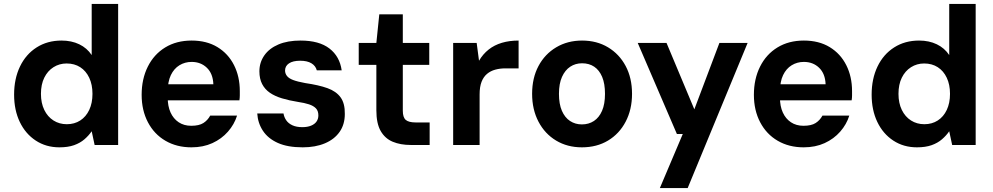

<svg xmlns="http://www.w3.org/2000/svg" viewBox="-20 -740 5068 980"><path d="M283 12Q215 12 162.5 -22.5Q110 -57 81 -117.5Q52 -178 52 -257Q52 -338 82 -400.5Q112 -463 167 -498Q222 -533 294 -533Q345 -533 384.5 -514Q424 -495 448 -459V-720H583V0H463L448 -70Q433 -48 411 -29Q389 -10 358 1Q327 12 283 12ZM321 -106Q360 -106 389.5 -125Q419 -144 435.5 -179Q452 -214 452 -261Q452 -308 435.5 -343Q419 -378 389.5 -397Q360 -416 320 -416Q283 -416 253 -397Q223 -378 206 -343.5Q189 -309 189 -261Q189 -214 206 -179Q223 -144 253 -125Q283 -106 321 -106Z M957 12Q882 12 824.5 -21.5Q767 -55 735 -116Q703 -177 703 -256Q703 -337 734.5 -400Q766 -463 823.5 -498Q881 -533 958 -533Q1035 -533 1090 -499.5Q1145 -466 1174.5 -407.5Q1204 -349 1204 -275Q1204 -265 1204 -253Q1204 -241 1202 -228H799V-310H1069Q1067 -364 1036 -394Q1005 -424 958 -424Q924 -424 896 -407Q868 -390 852 -356.5Q836 -323 836 -271V-242Q836 -198 850.5 -166Q865 -134 892 -116Q919 -98 956 -98Q996 -98 1018 -112Q1040 -126 1053 -150H1190Q1176 -105 1143.5 -68Q1111 -31 1064 -9.5Q1017 12 957 12Z M1525 12Q1448 12 1398 -10.5Q1348 -33 1322 -72.5Q1296 -112 1293 -161H1427Q1430 -142 1441 -126Q1452 -110 1472.5 -100.5Q1493 -91 1523 -91Q1549 -91 1567.5 -98.5Q1586 -106 1595.5 -119.5Q1605 -133 1605 -151Q1605 -174 1592.5 -187Q1580 -200 1557 -207.5Q1534 -215 1500 -220Q1456 -227 1419.5 -238Q1383 -249 1357.5 -266.5Q1332 -284 1318 -311Q1304 -338 1304 -376Q1304 -421 1329 -457Q1354 -493 1401 -513Q1448 -533 1514 -533Q1609 -533 1661.5 -492.5Q1714 -452 1724 -381H1597Q1591 -404 1569.5 -417Q1548 -430 1512 -430Q1475 -430 1455 -416.5Q1435 -403 1435 -380Q1435 -365 1444.5 -352.5Q1454 -340 1476.5 -331.5Q1499 -323 1538 -316Q1607 -306 1651.5 -290Q1696 -274 1718.5 -243Q1741 -212 1740 -158Q1740 -105 1713.5 -67Q1687 -29 1638.5 -8.5Q1590 12 1525 12Z M2077 0Q2024 0 1984.5 -16.5Q1945 -33 1923 -71.5Q1901 -110 1901 -177V-409H1811V-521H1901L1916 -667H2036V-521H2171V-409H2036V-175Q2036 -141 2051 -128Q2066 -115 2102 -115H2173V0Z M2293 0V-521H2413L2425 -430Q2445 -464 2474 -487Q2503 -510 2541.5 -521.5Q2580 -533 2627 -533V-391H2559Q2532 -391 2508 -384.5Q2484 -378 2466 -363Q2448 -348 2438 -322.5Q2428 -297 2428 -258V0Z M2950 12Q2876 12 2818.5 -22.5Q2761 -57 2728.5 -119Q2696 -181 2696 -261Q2696 -342 2728.5 -403Q2761 -464 2819 -498.5Q2877 -533 2951 -533Q3026 -533 3083.5 -498.5Q3141 -464 3173.5 -403Q3206 -342 3206 -261Q3206 -181 3173.5 -119Q3141 -57 3083.5 -22.5Q3026 12 2950 12ZM2950 -105Q2985 -105 3011.5 -122.5Q3038 -140 3053 -174.5Q3068 -209 3068 -261Q3068 -313 3053.5 -347.5Q3039 -382 3013 -399.5Q2987 -417 2951 -417Q2917 -417 2890.5 -399.5Q2864 -382 2848.5 -347.5Q2833 -313 2833 -261Q2833 -209 2848 -174.5Q2863 -140 2889.5 -122.5Q2916 -105 2950 -105Z M3348 220 3465 -56H3435L3235 -521H3382L3524 -182L3652 -521H3796L3490 220Z M4082 12Q4007 12 3949.5 -21.5Q3892 -55 3860 -116Q3828 -177 3828 -256Q3828 -337 3859.5 -400Q3891 -463 3948.5 -498Q4006 -533 4083 -533Q4160 -533 4215 -499.5Q4270 -466 4299.5 -407.5Q4329 -349 4329 -275Q4329 -265 4329 -253Q4329 -241 4327 -228H3924V-310H4194Q4192 -364 4161 -394Q4130 -424 4083 -424Q4049 -424 4021 -407Q3993 -390 3977 -356.5Q3961 -323 3961 -271V-242Q3961 -198 3975.5 -166Q3990 -134 4017 -116Q4044 -98 4081 -98Q4121 -98 4143 -112Q4165 -126 4178 -150H4315Q4301 -105 4268.5 -68Q4236 -31 4189 -9.5Q4142 12 4082 12Z M4660 12Q4592 12 4539.5 -22.5Q4487 -57 4458 -117.5Q4429 -178 4429 -257Q4429 -338 4459 -400.5Q4489 -463 4544 -498Q4599 -533 4671 -533Q4722 -533 4761.5 -514Q4801 -495 4825 -459V-720H4960V0H4840L4825 -70Q4810 -48 4788 -29Q4766 -10 4735 1Q4704 12 4660 12ZM4698 -106Q4737 -106 4766.5 -125Q4796 -144 4812.5 -179Q4829 -214 4829 -261Q4829 -308 4812.5 -343Q4796 -378 4766.5 -397Q4737 -416 4697 -416Q4660 -416 4630 -397Q4600 -378 4583 -343.5Q4566 -309 4566 -261Q4566 -214 4583 -179Q4600 -144 4630 -125Q4660 -106 4698 -106Z"/></svg>

Font: DM Sans 10pt
Style: Bold
Weight: 700
Version: Version 4.004;gftools[0.9.30]